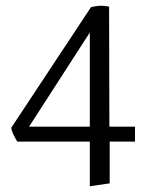

<svg xmlns="http://www.w3.org/2000/svg" viewBox="-20 -637 504 667"><path d="M449 -197V-145H361V0L292 10V-145H40Q21 -176 19 -193L296 -612Q328 -621 359 -614L360 -197ZM292 -197V-524L81 -197Z"/></svg>

Font: Karma
Style: Regular
Weight: 400
Designer: Joana Correia
Foundry: Indian Type Foundry
Version: Version 1.202;PS 1.0;hotconv 1.0.78;makeotf.lib2.5.61930; tt